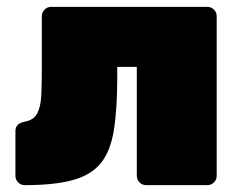

<svg xmlns="http://www.w3.org/2000/svg" viewBox="-20 -540 704 560"><path d="M52 0Q41 0 33 -8Q25 -16 25 -27V-158Q25 -180 52 -185Q79 -190 89 -210Q99 -230 100.5 -263.5Q102 -297 102 -341V-493Q102 -504 110 -512Q118 -520 129 -520H585Q596 -520 604 -512Q612 -504 612 -493V-27Q612 -16 604 -8Q596 0 585 0H406Q395 0 387 -8Q379 -16 379 -27V-345H322V-316Q322 -222 312 -160Q302 -98 273.5 -63.5Q245 -29 191.5 -14.5Q138 0 52 0Z"/></svg>

Font: Rubik Light Black
Style: Regular
Weight: 900
Version: Version 2.104